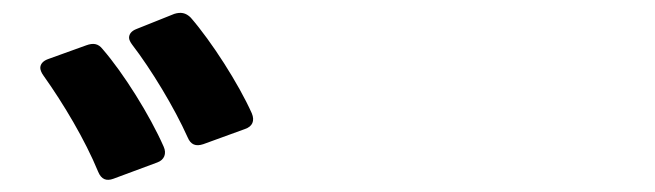

<svg xmlns="http://www.w3.org/2000/svg" viewBox="-20 -881 1040 305"><path d="M303 -652 369 -676C381 -680 385 -689 380 -701C359 -748 316 -815 283 -853C275 -861 267 -862 257 -859L197 -835C189 -832 185 -827 185 -821C185 -818 187 -814 190 -810C220 -771 257 -710 278 -663C283 -651 291 -648 303 -652ZM160 -597 230 -623C241 -627 245 -637 240 -648C218 -698 176 -765 143 -803C136 -812 128 -813 117 -809L56 -787C48 -784 44 -779 44 -773C44 -770 46 -765 49 -761C81 -716 115 -659 136 -608C141 -596 149 -593 160 -597Z"/></svg>

Font: LINE Seed JP App_OTF ExtraBold
Style: Regular
Weight: 800
Designer: LINE & Fontrix & Fontworks
Version: Version 1.013